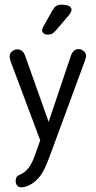

<svg xmlns="http://www.w3.org/2000/svg" viewBox="-20 -601 409 821"><path d="M152 -1 132 55Q119 94 104 114.5Q89 135 69 144Q56 149 51.5 155.5Q47 162 47 173Q47 185 53.5 192.5Q60 200 71 200Q85 200 103.5 191.5Q122 183 135 170Q146 160 154.5 148Q163 136 171.5 118Q180 100 190 74L343 -341Q348 -353 348 -361Q348 -373 338.5 -382Q329 -391 316 -391Q293 -391 283 -362L188 -80L88 -361Q78 -390 54 -390Q41 -390 31 -381Q21 -372 21 -360Q21 -356 22.5 -350.5Q24 -345 25 -340ZM286 -558Q286 -565 282 -570Q278 -575 268.5 -578Q259 -581 243 -581Q228 -581 220 -575.5Q212 -570 204 -556L164 -485Q162 -481 161 -477.5Q160 -474 160 -471Q160 -464 166.5 -458.5Q173 -453 185 -453Q196 -453 202.5 -456.5Q209 -460 219 -471L277 -539Q286 -552 286 -558Z"/></svg>

Font: Beiruti
Style: Regular
Weight: 400
Version: Version 1.00